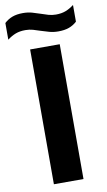

<svg xmlns="http://www.w3.org/2000/svg" viewBox="-142 -989 581 1038"><g transform="rotate(-10 148.5 -470.0)"><path d="M66.5 0V-740H229V0ZM234 -809.5Q207.5 -809.5 184.5 -816Q161.5 -822.5 139.5 -829.5Q120 -836.5 100.2 -842Q80.5 -847.5 59 -847.5Q28.5 -847.5 5.5 -838.8Q-17.5 -830 -40.5 -812.5V-904Q-20.5 -922.5 3.8 -931.5Q28 -940.5 62 -940.5Q89 -940.5 112 -934Q135 -927.5 156.5 -920Q176.5 -913 196.2 -907.2Q216 -901.5 237 -901.5Q267.5 -901.5 290.5 -910.2Q313.5 -919 336.5 -936.5V-845Q317 -827 292.5 -818.2Q268 -809.5 234 -809.5Z"/></g></svg>

Font: Encode Sans Condensed Thin
Style: Bold
Weight: 700
Version: Version 3.002